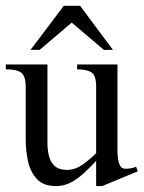

<svg xmlns="http://www.w3.org/2000/svg" viewBox="-20 -626 494 660"><path d="M453.6 -37.1 331.1 13.7H310.5V-73.2Q293 -54.2 271.7 -33.9Q250.5 -13.7 225.8 0Q201.2 13.7 172.9 13.7Q128.9 13.7 106.4 -11Q84 -35.6 76.2 -72.3Q68.4 -108.9 68.4 -144V-325.2Q68.4 -364.7 53 -376.2Q37.6 -387.7 0 -387.7V-404.3H143.1V-134.3Q143.1 -111.3 148.2 -90.1Q153.3 -68.8 168 -55.4Q182.6 -42 210 -42Q238.8 -42 265.1 -61Q291.5 -80.1 310.5 -99.6V-328.6Q310.5 -365.7 294.9 -376.7Q279.3 -387.7 245.1 -387.7V-404.3H383.8V-106.4Q383.8 -97.7 385.3 -83.3Q386.7 -68.8 392.3 -57.4Q397.9 -45.9 411.1 -45.9Q430.7 -45.9 447.8 -52.7ZM368.2 -454.6H336.9L226.6 -548.3L116.2 -454.6H85L199.2 -606H255.4Z"/></svg>

Font: Rohingya Solluk
Style: Regular
Weight: 400
Designer: SIL International
Foundry: SIL International
Version: Version 1.001